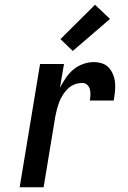

<svg xmlns="http://www.w3.org/2000/svg" viewBox="-20 -790 540 810"><path d="M63 0 149 -520H250L233 -420Q244 -441 257.5 -461Q271 -481 289.5 -496.5Q308 -512 330.5 -520Q353 -528 376 -528Q394 -528 411 -522.5Q428 -517 439.5 -504Q451 -491 457.5 -474.5Q464 -458 465.5 -440Q467 -422 465 -403.5Q463 -385 460 -366H359Q361 -378 361.5 -390.5Q362 -403 359 -414Q356 -425 347.5 -432.5Q339 -440 327 -440Q311 -440 295 -434Q279 -428 266.5 -416Q254 -404 245 -389.5Q236 -375 230 -359.5Q224 -344 220 -328.5Q216 -313 213 -297L164 0ZM287 -575 235 -625 381 -770 444 -710Z"/></svg>

Font: Iosevka Semibold
Style: Italic
Weight: 600
Italic angle: -9°
Monospace: yes
Designer: Belleve Invis
Foundry: Belleve Invis
Version: Version 32.5.0; ttfautohint (v1.8.4)